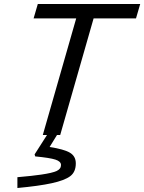

<svg xmlns="http://www.w3.org/2000/svg" viewBox="-20 -675 721 960"><path d="M361 -583H148L169 -655H681L660 -583H448L281 0H265L228 60Q300 71 329.5 88.5Q359 106 359 142Q359 185 331 206Q303 227 239 241Q207 248 164 254Q121 260 67 265V211Q105 208 134.5 204.5Q164 201 186 198Q241 190 263 180Q285 170 285 150Q285 132 257 123Q229 114 156 107L153 97L215 0H194Z"/></svg>

Font: Intel One Mono
Style: Italic
Weight: 400
Italic angle: -16°
Monospace: yes
Designer: Fred Shallcrass
Foundry: Frere-Jones Type LLC
Version: Version 1.400;hotconv 1.1.0;makeotfexe 2.6.0;FJTRelease1.4